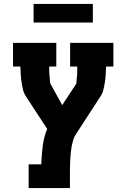

<svg xmlns="http://www.w3.org/2000/svg" viewBox="-20 -952 640 972"><path d="M125 0V-120H189Q190 -143 191.5 -165.5Q193 -188 196 -211Q199 -234 204.5 -256Q210 -278 219 -299Q219 -299 219 -299Q219 -299 219 -299L112 -463Q101 -479 96.5 -498Q92 -517 89 -536.5Q86 -556 85 -575.5Q84 -595 83 -615Q83 -615 83 -615Q83 -615 83 -615H46V-735H265V-615H229Q229 -608 229 -600.5Q229 -593 229.5 -585Q230 -577 230.5 -569.5Q231 -562 232 -554.5Q233 -547 233 -539Q233 -531 237 -525L295 -420L366 -528Q366 -529 366.5 -529.5Q367 -530 367 -530Q367 -531 367 -531.5Q367 -532 367 -532Q367 -543 368.5 -553Q370 -563 370.5 -573.5Q371 -584 371 -594.5Q371 -605 371 -615H335V-735H554V-615H517Q517 -615 517 -615Q517 -615 517 -615Q516 -595 515 -575.5Q514 -556 511 -536.5Q508 -517 503.5 -498Q499 -479 488 -463L364 -272Q355 -259 350.5 -243.5Q346 -228 343 -212.5Q340 -197 338.5 -181.5Q337 -166 336 -150Q335 -134 334.5 -118.5Q334 -103 334 -87V0ZM450 -838H150V-932H450Z"/></svg>

Font: Iosevka Curly Slab HvEx
Style: Regular
Weight: 900
Width: 7
Monospace: yes
Designer: Belleve Invis
Foundry: Belleve Invis
Version: Version 11.1.0; ttfautohint (v1.8.3)